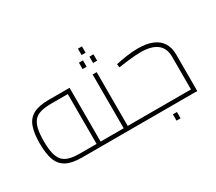

<svg xmlns="http://www.w3.org/2000/svg" viewBox="-148 -1024 1618 1441"><g transform="rotate(-30 660.5 -304.0)"><path d="M263 0Q176 0 127.5 -26.5Q79 -53 59.5 -108.5Q40 -164 40 -250Q40 -336 59.5 -391.5Q79 -447 127.5 -473.5Q176 -500 263 -500H443V0H408V-480L423 -466H263Q209 -466 172.5 -455.5Q136 -445 115 -420.5Q94 -396 84.5 -354Q75 -312 75 -250Q75 -188 84.5 -146Q94 -104 115 -79.5Q136 -55 172.5 -44.5Q209 -34 263 -34H543V0ZM543 0V-34Q557 -34 560 -29Q563 -24 563 -17Q563 -10 560 -5Q557 0 543 0Z M678 0V-34H778V0ZM543 0V-34H658L643 -20V-500H678V0ZM543 0Q530 0 526.5 -5Q523 -10 523 -17Q523 -24 526.5 -29Q530 -34 543 -34ZM778 0V-34Q792 -34 795 -29Q798 -24 798 -17Q798 -10 795 -5Q792 0 778 0ZM644 -668V-723H679V-668ZM598 -573V-628H633V-573ZM689 -573V-628H724V-573Z M844 -446 840 -475Q879 -484 931 -492Q983 -500 1033 -500Q1107 -500 1157.5 -479.5Q1208 -459 1234.5 -418Q1261 -377 1261 -317V0H778V-34H1241L1226 -20V-317Q1226 -391 1178.5 -428Q1131 -465 1036 -465Q1015 -465 988 -463Q961 -461 926 -457Q891 -453 844 -446ZM778 0Q765 0 761.5 -5Q758 -10 758 -17Q758 -24 761.5 -29Q765 -34 778 -34ZM1015 115V60H1050V115Z"/></g></svg>

Font: TitilliumWeb ExtraLight
Style: Regular
Weight: 400
Designer: Mohamed Gaber, Accademia di Belle Arti di Urbino and others
Foundry: Kief Type Foundry, Accademia di Belle Arti di Urbino and others
Version: Version 3.000; ttfautohint (v1.8.2)